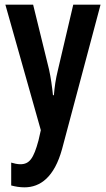

<svg xmlns="http://www.w3.org/2000/svg" viewBox="-20 -629 455 823"><path d="M3 -609 155 -71 145 -27C124 51 106 75 67 75C55 75 41 72 28 68V166C47 171 65 174 85 174C153 174 213 130 246 10L411 -609H294L229 -332C218 -288 214 -256 211 -221H207C203 -259 198 -296 190 -332L122 -609Z"/></svg>

Font: Noto Sans Malayalam UI ExtraCondensed SemiBold
Style: Regular
Weight: 600
Width: 2
Designer: Jelle Bosma - Monotype Design Team
Foundry: Monotype Imaging Inc.
Version: Version 2.104